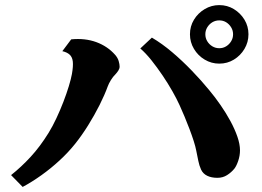

<svg xmlns="http://www.w3.org/2000/svg" viewBox="-20 -821 1040 761"><path d="M849.1 -800.8Q880.9 -800.8 907 -784.9Q933.1 -769 949 -742.9Q964.8 -716.8 964.8 -685.1Q964.8 -653.8 949 -627.2Q933.1 -600.6 907 -584.7Q880.9 -568.8 849.1 -568.8Q817.9 -568.8 791.3 -584.7Q764.6 -600.6 748.8 -627.2Q732.9 -653.8 732.9 -685.1Q732.9 -716.8 748.8 -742.9Q764.6 -769 791.3 -784.9Q817.9 -800.8 849.1 -800.8ZM849.1 -740.2Q834 -740.2 821.5 -732.7Q809.1 -725.1 801.5 -712.6Q793.9 -700.2 793.9 -685.1Q793.9 -669.9 801.5 -657.5Q809.1 -645 821.5 -637.5Q834 -629.9 849.1 -629.9Q864.3 -629.9 876.5 -637.5Q888.7 -645 896.2 -657.5Q903.8 -669.9 903.8 -685.1Q903.8 -700.2 896.2 -712.6Q888.7 -725.1 876.5 -732.7Q864.3 -740.2 849.1 -740.2ZM582 -671.9Q622.1 -648.4 662.6 -614Q703.1 -579.6 740.7 -540.5Q778.3 -501.5 809.1 -463.9Q832.5 -436 854.2 -404.5Q876 -373 893.3 -341.1Q910.6 -309.1 920.9 -279.3Q931.2 -249.5 931.2 -225.1Q931.2 -204.1 924.3 -183.8Q917.5 -163.6 909.2 -152.8Q897 -137.7 880.1 -127Q863.3 -116.2 841.8 -116.2Q817.9 -116.2 801.3 -124.3Q784.7 -132.3 776.9 -148.9Q769.5 -165.5 766.1 -183.1Q762.7 -200.7 757.8 -224.1Q754.9 -239.7 747.8 -262Q740.7 -284.2 731.2 -309.3Q721.7 -334.5 711.4 -359.1Q701.2 -383.8 691.9 -403.8Q680.7 -428.7 663.1 -459.7Q645.5 -490.7 624 -522.5Q602.5 -554.2 580.1 -582.3Q557.6 -610.4 536.1 -628.9ZM262.2 -665Q316.9 -670.4 361.6 -654.1Q406.2 -637.7 436 -604Q446.8 -591.8 450.4 -578.9Q454.1 -565.9 454.1 -557.1Q454.1 -549.3 449.2 -541.5Q444.3 -533.7 437 -525.9Q427.7 -517.1 419.4 -503.4Q411.1 -489.7 407.2 -479Q395 -445.3 374.8 -405Q354.5 -364.7 329.6 -324.7Q304.7 -284.7 277.8 -251Q250.5 -216.8 216.1 -185.1Q181.6 -153.3 144 -126.5Q106.4 -99.6 69.8 -80.1L23.9 -127Q64.5 -159.2 101.6 -199.5Q138.7 -239.7 172.9 -294.9Q188.5 -320.3 203.6 -352.5Q218.8 -384.8 231.4 -417.7Q244.1 -450.7 252.9 -479.7Q261.7 -508.8 265.1 -527.8Q270.5 -558.6 268.6 -576.7Q266.6 -594.7 256.3 -604.2Q246.1 -613.8 227.1 -618.2Z"/></svg>

Font: BIZ UDMincho
Style: Bold
Weight: 700
Monospace: yes
Designer: TypeBank Co., Ltd.
Foundry: Morisawa Inc.
Version: Version 1.06